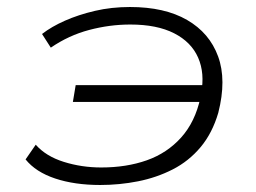

<svg xmlns="http://www.w3.org/2000/svg" viewBox="-20 -520 730 548"><path d="M266 8Q193 8 137.5 -10.5Q82 -29 53 -65L82 -107Q111 -74 162 -58Q213 -42 269 -42Q341 -42 399 -62.5Q457 -83 497 -127.5Q537 -172 552 -241L561 -229H188L196 -277H569L554 -253Q565 -311 545.5 -355.5Q526 -400 477 -425Q428 -450 352 -450Q293 -450 234.5 -434.5Q176 -419 125 -384L100 -423Q127 -444 165.5 -461Q204 -478 251 -489Q298 -500 351 -500Q450 -500 514 -463Q578 -426 602.5 -359Q627 -292 603 -198Q586 -140 552.5 -100Q519 -60 473 -36.5Q427 -13 374 -2.5Q321 8 266 8Z"/></svg>

Font: Nunito Sans 7pt Expanded ExtraLight
Style: Italic
Weight: 250
Width: 7
Italic angle: -9°
Designer: Vernon Adams
Foundry: Vernon Adams
Version: Version 3.101;gftools[0.9.27]